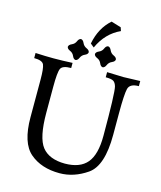

<svg xmlns="http://www.w3.org/2000/svg" viewBox="-145 -1119 1035 1238"><g transform="rotate(15 372.5 -500.5)"><path d="M371.6 15.6Q249.5 15.6 173.8 -49.1Q98.1 -113.8 98.1 -285.2V-535.6Q98.1 -610.4 87.6 -634.8Q77.1 -659.2 22.5 -659.2V-693.4Q91.3 -689.9 143.1 -689.9Q204.1 -689.9 269.5 -693.4V-659.2Q211.9 -659.2 200.4 -633.8Q189 -608.4 189 -513.7V-339.4Q189 -173.3 236.3 -113.5Q283.7 -53.7 389.2 -53.2Q489.7 -53.7 536.6 -109.6Q583.5 -165.5 583.5 -290Q583.5 -576.7 572.8 -617.7Q565.9 -641.6 552.2 -650.4Q538.6 -659.2 500 -659.2V-693.4Q584.5 -689.9 610.4 -689.9Q636.7 -689.9 721.2 -693.4V-659.2Q661.1 -659.2 651.9 -621.1Q642.6 -583 642.6 -459V-312.5Q642.6 -105.5 554.7 -44.9Q466.8 15.6 371.6 15.6ZM463.9 -716.3Q450.2 -717.8 442.1 -737.1Q434.1 -756.3 414.8 -764.4Q395.5 -772.5 394 -786.1Q395.5 -799.8 414.8 -808.1Q434.1 -816.4 442.1 -835.4Q450.2 -854.5 463.9 -856Q477.5 -854.5 485.8 -835.4Q494.1 -816.4 513.2 -808.1Q532.2 -799.8 533.7 -786.1Q532.2 -772.5 513.2 -764.4Q494.1 -756.3 485.8 -737.1Q477.5 -717.8 463.9 -716.3ZM282.7 -716.3Q269 -717.8 261 -737.1Q252.9 -756.3 233.6 -764.4Q214.4 -772.5 212.9 -786.1Q214.4 -799.8 233.6 -808.1Q252.9 -816.4 261 -835.4Q269 -854.5 282.7 -856Q296.4 -854.5 304.7 -835.4Q313 -816.4 332 -808.1Q351.1 -799.8 352.5 -786.1Q351.1 -772.5 332 -764.4Q313 -756.3 304.7 -737.1Q296.4 -717.8 282.7 -716.3ZM375.5 -824.7 351.1 -844.7Q371.6 -952.1 443.8 -1015.6L509.8 -995.6L517.6 -972.2Q422.9 -929.2 375.5 -824.7Z"/></g></svg>

Font: Kelvinch
Style: Regular
Weight: 400
Designer: Paul James MIller
Foundry: High-Logic / Made with FontCreator
Version: Version 3.30 September 23, 2016